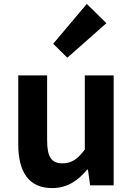

<svg xmlns="http://www.w3.org/2000/svg" viewBox="-20 -944 677 978"><path d="M245 14C322 14 376 -23 424 -80H428L439 0H559V-560H412V-182C374 -132 344 -112 298 -112C244 -112 220 -142 220 -229V-560H73V-210C73 -70 125 14 245 14ZM323 -650 522 -826 422 -924 251 -721Z"/></svg>

Font: Noto Sans Mono CJK JP Bold
Style: Regular
Weight: 700
Designer: Ryoko NISHIZUKA (kana & ideographs); Paul D. Hunt (Latin, Greek & Cyrillic); Wenlong ZHANG (bopomofo); Sandoll Communica
Foundry: Adobe Systems Incorporated
Version: Version 1.004;PS 1.004;hotconv 1.0.82;makeotf.lib2.5.63406